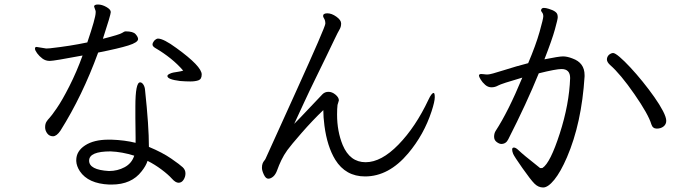

<svg xmlns="http://www.w3.org/2000/svg" viewBox="-20 -789 3040 851"><path d="M463 -31Q501 -31 532.5 -48Q564 -65 575 -99Q521 -116 470 -118Q375 -118 375 -77Q375 -36 463 -31ZM580 -317Q580 -424 601 -424Q609 -424 615.5 -414Q622 -404 623 -389Q640 -231 640 -138Q700 -113 739 -86Q778 -59 790 -47.5Q802 -36 802 -20.5Q802 -5 793.5 8Q785 21 771.5 21Q758 21 742 3Q726 -15 696 -37.5Q666 -60 634 -76Q627 -54 608 -30Q563 29 475 29H464Q371 25 334 -30Q319 -53 318 -75V-79Q318 -119 357 -144.5Q396 -170 461 -170H474Q533 -168 581 -156V-179L580 -266ZM792 -476Q744 -532 667 -577Q656 -584 656 -591.5Q656 -599 663 -608Q673 -618 680 -618Q705 -618 762 -576Q874 -495 874 -459Q874 -438 859.5 -433Q845 -428 823.5 -428Q802 -428 778 -430Q722 -437 722 -452Q722 -457 731 -461.5Q740 -466 748.5 -467.5Q757 -469 770 -471Q783 -473 792 -476ZM142 -581 185 -574 202 -575Q292 -585 367 -601Q404 -710 404 -733V-740L397 -760Q397 -769 414.5 -769Q432 -769 451.5 -758Q471 -747 471 -735.5Q471 -724 436 -617Q511 -636 521 -643Q531 -650 537 -650Q570 -650 581 -637.5Q592 -625 592 -616Q592 -601 549 -587.5Q506 -574 415 -556Q345 -364 248 -210Q231 -185 215 -185Q199 -185 189.5 -197.5Q180 -210 180 -225Q180 -240 186 -249.5Q192 -259 199.5 -266.5Q207 -274 231 -308.5Q255 -343 287.5 -407Q320 -471 346 -543Q219 -519 200.5 -519Q182 -519 168 -529.5Q154 -540 144.5 -553Q135 -566 135 -573.5Q135 -581 142 -581Z M1482 -344 1476 -324Q1474 -308 1474 -281Q1474 -207 1499 -146Q1531 -70 1600.5 -70Q1670 -70 1746 -148Q1822 -226 1879 -347Q1893 -377 1902 -377Q1907 -377 1907 -358Q1907 -339 1893 -296Q1859 -192 1789 -109Q1703 -7 1598 -7Q1512 -7 1466 -81Q1430 -140 1418 -232Q1413 -270 1413 -301Q1365 -255 1317 -200Q1269 -145 1253.5 -123.5Q1238 -102 1227 -79Q1216 -56 1209 -36Q1202 -16 1191 -6.5Q1180 3 1169 3Q1158 3 1149.5 -15Q1141 -33 1141 -45Q1141 -57 1144 -64.5Q1147 -72 1151 -76.5Q1155 -81 1157 -85.5Q1159 -90 1290.5 -380Q1422 -670 1422 -684Q1422 -698 1417 -706Q1412 -714 1412 -718Q1412 -730 1431 -730Q1450 -730 1471 -715Q1492 -700 1492 -685Q1492 -670 1485 -658.5Q1478 -647 1463 -615.5Q1448 -584 1425.5 -537.5Q1403 -491 1377 -438Q1351 -385 1327 -333Q1303 -281 1284 -240Q1307 -263 1353 -312Q1399 -361 1409.5 -371.5Q1420 -382 1436 -382Q1452 -382 1467 -369.5Q1482 -357 1482 -344Z M2867 -238Q2854 -282 2792 -371.5Q2730 -461 2684 -501Q2670 -514 2670 -525.5Q2670 -537 2679 -546Q2689 -554 2697.5 -554Q2706 -554 2726.5 -536.5Q2747 -519 2774 -490Q2801 -461 2828.5 -427Q2856 -393 2880 -359Q2904 -325 2918.5 -297Q2933 -269 2933 -253.5Q2933 -238 2921 -228.5Q2909 -219 2891 -219Q2873 -219 2867 -238ZM2393 -526Q2457 -539 2475.5 -539Q2494 -539 2517 -530Q2571 -511 2571 -456V-450Q2558 -243 2493 -92Q2465 -27 2437 7.5Q2409 42 2387.5 42Q2366 42 2349 25Q2332 8 2295.5 -44Q2259 -96 2254.5 -107Q2250 -118 2250 -126.5Q2250 -135 2258 -135Q2266 -135 2278 -123.5Q2290 -112 2310 -95.5Q2330 -79 2348 -65Q2366 -51 2374 -44H2380Q2384 -44 2385 -45Q2419 -67 2461 -197Q2503 -327 2507 -443Q2507 -483 2469 -483Q2444 -483 2368 -464Q2314 -331 2233 -172Q2223 -151 2202 -151Q2193 -151 2181.5 -159.5Q2170 -168 2170 -183Q2170 -198 2177 -209Q2233 -295 2295 -445Q2202 -418 2188 -410Q2174 -402 2158.5 -402Q2143 -402 2130.5 -413Q2118 -424 2110.5 -436.5Q2103 -449 2103 -453V-455Q2104 -461 2113 -461L2125 -460Q2130 -459 2134 -459H2143Q2154 -459 2212 -477.5Q2270 -496 2321 -509Q2355 -589 2371.5 -647.5Q2388 -706 2388 -716.5Q2388 -727 2383 -733.5Q2378 -740 2378 -742.5Q2378 -745 2380 -749Q2383 -754 2391 -754Q2399 -754 2412 -750Q2449 -739 2451 -722Q2452 -719 2452 -711.5Q2452 -704 2439.5 -658.5Q2427 -613 2393 -526Z"/></svg>

Font: LXGW WenKai Mono Lite
Style: Regular
Weight: 400
Monospace: yes
Designer: LXGW / Fontworks Inc.
Foundry: LXGW / Fontworks Inc.
Version: Version 1.520; June 14, 2025